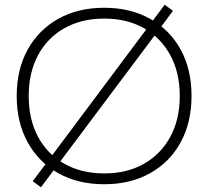

<svg xmlns="http://www.w3.org/2000/svg" viewBox="-20 -773 837 816"><path d="M154 23 119 -3 180 -84 621 -674 680 -753 715 -727 655 -646 213 -56ZM423 10Q311 10 227.5 -37Q144 -84 97.5 -168.5Q51 -253 51 -365Q51 -478 97.5 -562Q144 -646 227.5 -693Q311 -740 423 -740Q534 -740 618 -693Q702 -646 748 -562Q794 -478 794 -365Q794 -253 748 -168.5Q702 -84 618 -37Q534 10 423 10ZM423 -36Q520 -36 592 -77Q664 -118 704 -192Q744 -266 744 -365Q744 -464 704 -538Q664 -612 592 -653Q520 -694 423 -694Q326 -694 253.5 -653Q181 -612 141.5 -538Q102 -464 102 -365Q102 -266 141.5 -192Q181 -118 253.5 -77Q326 -36 423 -36Z"/></svg>

Font: M PLUS 2 Light
Style: Regular
Weight: 300
Designer: Coji Morishita
Foundry: UNDERFOREST DESIGN
Version: Version 1.001